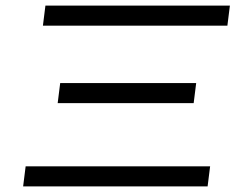

<svg xmlns="http://www.w3.org/2000/svg" viewBox="-20 -669 845 689"><path d="M63 0H725L734 -72H72ZM134 -577H796L805 -649H143ZM187 -299H675L684 -371H196Z"/></svg>

Font: Gamestation Extended
Style: Italic
Weight: 400
Width: 7
Designer: Jonas Hecksher
Foundry: Jonas Hecksher, Playtypeª, e-types AS
Version: Version 1.003